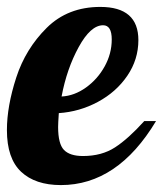

<svg xmlns="http://www.w3.org/2000/svg" viewBox="-33 -529 471 555"><path d="M-13 -153Q-13 -222 14 -305Q41 -388 102 -448.5Q163 -509 257 -509Q367 -509 367 -413Q367 -357 335 -310Q303 -263 250 -234.5Q197 -206 137 -202Q135 -172 135 -162Q135 -113 152 -95.5Q169 -78 207 -78Q261 -78 299.5 -103Q338 -128 384 -179H418Q307 6 143 6Q69 6 28 -32.5Q-13 -71 -13 -153ZM290 -415Q290 -456 265 -456Q229 -456 194.5 -393Q160 -330 145 -250Q182 -252 215.5 -276Q249 -300 269.5 -337Q290 -374 290 -415Z"/></svg>

Font: Lobster
Style: Regular
Weight: 400
Designer: Impallari Type
Foundry: Impallari Type
Version: Version 2.100